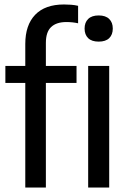

<svg xmlns="http://www.w3.org/2000/svg" viewBox="-20 -838 568 858"><path d="M93 0V-467.5H4V-543.5H93V-641.5Q93 -726 137.2 -772Q181.5 -818 266 -818Q280.5 -818 297.5 -816.8Q314.5 -815.5 329 -812V-734Q304 -739.5 276.5 -739.5Q232 -739.5 208.5 -717.2Q185 -695 185 -646.5V-543.5H322V-467.5H185V0ZM374 0V-543.5H468V0ZM421 -652Q390 -652 374 -667.5Q358 -683 358 -710.5Q358 -737.5 374 -753.2Q390 -769 421 -769Q452 -769 468 -753.2Q484 -737.5 484 -710.5Q484 -683 468 -667.5Q452 -652 421 -652Z"/></svg>

Font: Encode Sans Condensed Medium
Style: Regular
Weight: 500
Width: 3
Designer: Multiple Designers
Foundry: Impallari Type
Version: Version 3.000; ttfautohint (v1.8.3) -l 8 -r 50 -G 200 -x 14 